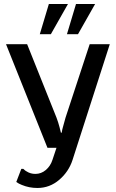

<svg xmlns="http://www.w3.org/2000/svg" viewBox="-20 -920 576 955"><path d="M178 -750 223 -900H318L233 -750ZM313 -750 358 -900H453L368 -750ZM166 15Q125 15 89 0Q73 -6 61 -15L86 -80H96Q106 -70 113 -67Q132 -55 156 -55Q185 -55 208 -74.5Q231 -94 241 -125L261 -185H216L10 -700H115L261 -335Q270 -311 276 -288L283 -260H287Q289 -275 293 -288L306 -335L426 -700H526L341 -125Q322 -66 274.5 -25.5Q227 15 166 15Z"/></svg>

Font: Scada
Style: Regular
Weight: 400
Designer: Jovanny Lemonad
Foundry: Jovanny Lemonad
Version: Version 4.100;PS 004.100;hotconv 1.0.88;makeotf.lib2.5.64775